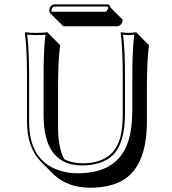

<svg xmlns="http://www.w3.org/2000/svg" viewBox="-20 -796 788 882"><path d="M519.5 -675.3H275.4Q270 -675.8 267.1 -678.7L210.4 -735.4Q206.5 -740.2 206.1 -747.1Q206.1 -764.2 220.2 -773.4Q224.6 -775.9 228 -775.9H473.1Q479.5 -775.4 482.9 -772Q486.8 -767.1 486.8 -762.2L543.5 -705.6Q543.5 -687.5 528.3 -678.2Q523.4 -675.8 519.5 -675.3ZM543.9 -444.8Q543.9 -573.7 534.2 -645L536.1 -647.9Q554.7 -645 570.8 -645Q588.4 -645 606 -647.9L607.9 -645L664.6 -588.4Q654.8 -521.5 654.8 -388.7V-238.3Q654.8 -25.9 536.1 36.6Q478.5 66.4 393.6 66.4Q287.6 65.4 224.6 3.4L168 -53.2Q104.5 -118.2 104 -235.8V-444.8Q104 -573.7 94.2 -645L96.2 -647.9Q114.3 -645 147 -645Q179.7 -645 198.2 -647.9L200.2 -645L256.3 -588.4Q246.6 -521.5 246.6 -388.7V-212.4Q247.1 -116.2 275.4 -64.5Q310.5 -46.4 357.9 -45.9Q504.4 -45.9 534.2 -171.4Q543.9 -212.4 543.9 -276.9ZM554.2 -444.8V-276.9Q554.2 -134.8 495.6 -80.6Q446.8 -36.6 357.9 -36.1Q179.7 -36.1 180.2 -268.6V-444.8Q180.2 -570.8 189 -636.7Q168.5 -634.8 147 -634.8Q125.5 -634.8 105 -636.7Q113.8 -565.9 113.8 -444.8V-235.8Q113.8 -59.6 251.5 -13.2Q291.5 0 336.9 0Q521 0 568.4 -145Q587.9 -205.1 587.9 -294.9V-444.8Q587.9 -570.3 596.7 -636.7Q583 -635.3 570.8 -634.8Q557.6 -634.8 545.4 -636.7Q554.2 -565.4 554.2 -444.8ZM462.9 -742.2Q469.7 -742.2 475.6 -755.4Q477.1 -759.3 477.1 -762.2Q475.1 -765.6 473.1 -766.1H228Q223.1 -766.1 217.8 -753.9Q216.3 -749.5 215.8 -747.1Q216.8 -742.7 219.2 -742.2Z"/></svg>

Font: Linux Biolinum Shadow O
Style: Regular
Weight: 400
Designer: Philipp H. Poll
Foundry: Philipp H. Poll
Version: Version 1.0.4